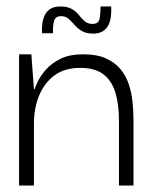

<svg xmlns="http://www.w3.org/2000/svg" viewBox="-20 -574 476 594"><path d="M39 0V-406H77L85 -298H87Q89 -305 97 -322Q105 -339 122 -358.5Q139 -378 167 -392Q195 -406 237 -406Q279 -406 306.5 -394Q334 -382 351.5 -361.5Q369 -341 378 -314.5Q387 -288 390 -259Q393 -230 393 -201V0H348V-201Q348 -251 337 -287.5Q326 -324 300 -344Q274 -364 228 -364Q179 -364 147.5 -340Q116 -316 100.5 -277Q85 -238 85 -192V0ZM110 -471Q109 -487 111 -501.5Q113 -516 119 -528Q125 -540 136.5 -547Q148 -554 167 -554Q189 -554 202.5 -546Q216 -538 224.5 -527Q233 -516 242.5 -508Q252 -500 266 -500Q284 -500 287.5 -514Q291 -528 291 -554H324Q325 -538 323 -522.5Q321 -507 315 -495.5Q309 -484 297.5 -477Q286 -470 268 -470Q246 -470 232.5 -478.5Q219 -487 210 -497.5Q201 -508 192 -516Q183 -524 169 -524Q152 -524 147.5 -510Q143 -496 144 -471Z"/></svg>

Font: Darker Grotesque
Style: Regular
Weight: 400
Designer: Gabriel Lam
Foundry: TypeRant
Version: Version 1.000;gftools[0.9.28]